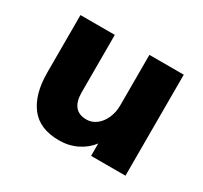

<svg xmlns="http://www.w3.org/2000/svg" viewBox="-102 -578 766 726"><g transform="rotate(30 280.5 -215.5)"><path d="M60 -190V-441H210V-190Q210 -151 226.5 -130.5Q243 -110 277 -110Q300 -110 319.5 -125Q339 -140 350 -165.5Q361 -191 361 -220V-441H511V0H361V-54Q338 -24 303 -7Q268 10 226 10Q141 10 100.5 -43Q60 -96 60 -190Z"/></g></svg>

Font: Teachers[wght]
Style: Regular
Weight: 400
Designer: Alfredo Marco Pradil & Chank Diesel
Version: Version 1.000;Glyphs 3.1.2 (3151)